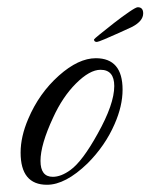

<svg xmlns="http://www.w3.org/2000/svg" viewBox="-20 -511 416 531"><path d="M110 0Q37 0 37 -89Q37 -133 58 -182Q88 -253 143 -302Q197 -350 245 -350Q319 -350 319 -263Q319 -218 297 -168Q271 -108 222 -59Q161 0 110 0ZM126 -22Q149 -22 175 -41Q208 -65 250 -141Q296 -223 296 -273Q296 -318 258 -318Q228 -318 190 -280Q153 -243 127 -186Q92 -111 92 -66Q92 -22 126 -22ZM248 -395Q240 -395 240 -402Q240 -403 256.5 -416.5Q273 -430 295.5 -447.5Q318 -465 337 -478Q356 -491 361 -491Q376 -491 376 -474Q376 -453 346 -437Q331 -430 309 -420Q287 -410 269 -402.5Q251 -395 248 -395Z"/></svg>

Font: Carattere
Style: Regular
Weight: 400
Designer: Robert E. Leuschke
Foundry: Robert E. Leuschke
Version: Version 1.010; ttfautohint (v1.8.3)